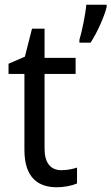

<svg xmlns="http://www.w3.org/2000/svg" viewBox="-20 -780 470 810"><path d="M430 -751V-760H344C341 -721 325 -644 315 -612V-600H362C389 -640 421 -712 430 -751ZM239 -62C194 -62 168 -92 168 -153V-468H299V-536H168V-659H115L85 -541L16 -511V-468H83V-148C83 -30 141 10 220 10C251 10 285 3 305 -6V-73C288 -67 262 -62 239 -62Z"/></svg>

Font: Noto Sans Ethiopic SemiCondensed
Style: Regular
Weight: 400
Width: 4
Designer: Monotype Design Team
Foundry: Monotype Imaging Inc.
Version: Version 2.102